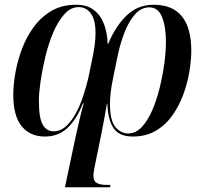

<svg xmlns="http://www.w3.org/2000/svg" viewBox="-20 -566 869 810"><path d="M628 -546Q787 -546 787 -351Q787 -312 779 -264Q771 -216 753.5 -168Q736 -120 707.5 -79.5Q679 -39 637.5 -14.5Q596 10 540 10Q483 10 459 -25.5Q435 -61 433 -128H431Q426 -98 419 -61Q412 -24 407 2L382 124Q379 139 376.5 153Q374 167 374 175Q374 198 388.5 206Q403 214 429 214H446L444 224H254L299 11Q307 -23 315 -59Q323 -95 333 -130H330Q304 -64 265.5 -27Q227 10 169 10Q107 10 71.5 -33.5Q36 -77 36 -166Q36 -208 45 -259Q54 -310 73 -360.5Q92 -411 123 -453Q154 -495 198 -520.5Q242 -546 301 -546Q348 -546 377 -523Q406 -500 419.5 -462.5Q433 -425 434 -382H437Q467 -455 514 -500.5Q561 -546 628 -546ZM610 -535Q577 -535 551.5 -507.5Q526 -480 507.5 -434.5Q489 -389 477 -334L457 -236Q444 -174 444 -128Q444 -57 467 -30Q490 -3 521 -3Q553 -3 578.5 -30.5Q604 -58 623 -102.5Q642 -147 654.5 -199Q667 -251 673.5 -300.5Q680 -350 680 -388Q680 -454 663.5 -494.5Q647 -535 610 -535ZM312 -536Q278 -536 251 -505.5Q224 -475 204 -427.5Q184 -380 171 -325.5Q158 -271 151 -222Q144 -173 144 -142Q144 -69 160 -40.5Q176 -12 207 -12Q234 -12 257 -32Q280 -52 298.5 -85.5Q317 -119 330.5 -159.5Q344 -200 353 -239L373 -336Q377 -357 380 -380.5Q383 -404 383 -427Q383 -482 363.5 -509Q344 -536 312 -536Z"/></svg>

Font: Noto Serif Display SemiCondensed Medium
Style: Italic
Weight: 500
Width: 4
Italic angle: -12°
Designer: Monotype Design Team
Foundry: Monotype Imaging Inc.
Version: Version 2.009